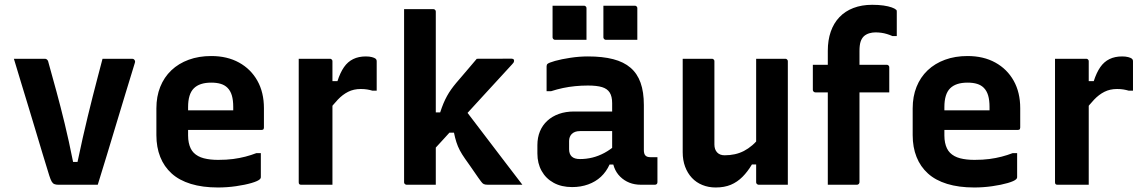

<svg xmlns="http://www.w3.org/2000/svg" viewBox="-20 -789 4900 820"><path d="M171.2 -538Q175.7 -538 178.5 -536.2Q181.3 -534.4 183.6 -531.3Q185.8 -528.1 186.8 -522.6Q204 -460.9 221.3 -397.5Q238.6 -334.1 256.3 -261.1Q274.1 -188.2 292.1 -97.5H311.1Q322.4 -151.3 333.3 -199.8Q344.1 -248.2 355 -292.5Q365.8 -336.8 376.2 -378Q386.6 -419.2 397.1 -458.9Q407.5 -498.6 417.9 -538Q449.4 -538 480.8 -538Q512.3 -538 543.7 -538Q549.2 -538 552.1 -535.6Q555 -533.2 556.4 -529.1Q557.8 -525 555.8 -520.1Q535.9 -455.3 516.1 -390.3Q496.2 -325.4 476.7 -260.1Q457.3 -194.7 437.4 -129.9Q417.5 -65 397.5 0Q352.9 0 309.2 0Q265.5 0 228.9 0Q218.9 0 212.1 -2.8Q205.2 -5.6 200.6 -13.8Q195.9 -22 190.4 -39.2Q176.5 -84.1 162.1 -131.6Q147.6 -179.1 132.8 -229.2Q118 -279.2 102.3 -330.3Q86.5 -381.4 70.8 -433.7Q55.1 -486 39.3 -538Q72.7 -538 105.2 -538Q137.8 -538 171.2 -538Z M882.1 -549.7Q950.4 -549.7 1000.9 -521.8Q1051.3 -494 1079.3 -444.1Q1107.2 -394.3 1107.2 -327.1V-244.1Q1107.2 -241.1 1106.1 -238.6Q1105.1 -236.1 1102.6 -235.1Q1100.2 -234 1097.1 -234H867.1Q850.3 -234 832.6 -234Q814.9 -234 798 -234H756.8L753.6 -317.7H976.1Q976.1 -322 976.1 -325.1Q976.1 -328.2 976.1 -332.5Q976.1 -361.1 970.2 -381.3Q964.2 -401.5 951.5 -414.1Q940 -425.6 923 -430.8Q906 -436.1 882.1 -436.1Q832.3 -436.1 807.8 -411.7Q783.3 -387.3 783.3 -331.7V-210.3Q783.3 -193.5 786.2 -179.9Q789 -166.2 794.3 -155.3Q799.5 -144.4 807.5 -136.4Q823.8 -120.1 850.2 -113.1Q876.6 -106.2 911.6 -106.2Q947.6 -106.2 975.5 -109.9Q1003.4 -113.6 1028 -120Q1052.6 -126.4 1075.1 -135.1H1094Q1094 -109.4 1094 -83.6Q1094 -57.7 1094 -31.8Q1094 -29.8 1093 -27.8Q1092.1 -25.8 1090.1 -23.8Q1081.8 -15.5 1054 -7.4Q1026.2 0.7 988 6.2Q949.7 11.7 910.6 11.7Q844.9 11.7 795.1 -3.6Q745.3 -18.9 713.1 -48.1Q680.8 -77.3 664.4 -118.7Q647.9 -160.1 647.9 -211.7V-326.2Q647.9 -376.8 664.3 -417.9Q680.7 -459 711.7 -488.6Q742.8 -518.1 786.1 -533.9Q829.3 -549.7 882.1 -549.7Z M1380.6 -442.4H1421.2Q1432.9 -478.8 1449.1 -502.2Q1465.3 -525.5 1488.5 -536.7Q1511.6 -548 1542.3 -548Q1557.9 -548 1568.4 -545.1Q1578.9 -542.2 1583.1 -539.1Q1586.5 -536.2 1587.7 -533.5Q1588.8 -530.8 1588.8 -526.4Q1588.8 -510.4 1588.8 -494.8Q1588.8 -479.2 1588.8 -464.1Q1588.8 -449 1588.8 -433.4Q1588.8 -417.8 1588.8 -401.9H1570Q1559.9 -404.9 1548.1 -406.9Q1536.4 -408.9 1521 -408.9Q1490.4 -408.9 1466.8 -396.9Q1443.2 -385 1422.9 -363.6Q1402.7 -342.2 1380.6 -313ZM1399.8 0Q1377.5 0 1355.2 0Q1333 0 1311.1 0Q1289.2 0 1266.8 0Q1263.8 0 1261.8 -0.5Q1259.8 -1 1258.3 -2.5Q1256.8 -4 1256.3 -6Q1255.8 -8 1255.8 -11Q1255.8 -48.4 1255.8 -89.7Q1255.8 -130.9 1255.8 -174.9Q1255.8 -219 1255.8 -263.6Q1255.8 -308.2 1255.8 -352.6Q1255.8 -397 1255.8 -439.7Q1255.8 -468 1255.8 -493.1Q1255.8 -518.3 1255.8 -538Q1280.8 -538 1303.5 -538Q1326.2 -538 1347.7 -538Q1369.1 -538 1388.8 -538Q1392.8 -538 1394.8 -536.5Q1396.8 -535 1398.3 -533Q1399.8 -531 1399.8 -527Q1399.8 -480.8 1399.8 -430Q1399.8 -379.2 1399.8 -325.9Q1399.8 -272.6 1399.8 -217.5Q1399.8 -162.4 1399.8 -107.5Q1399.8 -52.7 1399.8 0Z M1841.2 0Q1819 0 1799.3 0Q1779.5 0 1759.4 0Q1739.2 0 1716.8 0Q1713.8 0 1711.3 -1.5Q1708.8 -3 1707.3 -5Q1705.8 -7 1705.8 -11Q1705.8 -91 1705.8 -171Q1705.8 -251 1705.8 -331.4Q1705.8 -411.7 1705.8 -491.7Q1705.8 -571.7 1705.8 -651.7Q1705.8 -680 1705.8 -705.2Q1705.8 -730.3 1705.8 -750Q1730.8 -750 1751.4 -750Q1772 -750 1791.3 -750Q1810.6 -750 1830.2 -750Q1834.2 -750 1836.2 -748.5Q1838.2 -747 1839.7 -745Q1841.2 -743 1841.2 -739Q1841.2 -647 1841.2 -554.5Q1841.2 -462 1841.2 -369.5Q1841.2 -277 1841.2 -184.5Q1841.2 -92 1841.2 0ZM2063.8 0Q2051.7 0 2045.8 -2.9Q2040 -5.9 2034.3 -14.1Q2030.3 -19.1 2023 -29.6Q2015.8 -40.2 2006.5 -53.4Q1997.3 -66.5 1986.9 -81.7Q1976.5 -96.9 1966.1 -111.1Q1952.7 -130.2 1943.9 -146.8Q1935.1 -163.4 1929.2 -181.8Q1923.3 -200.2 1918.8 -222.5H1877.8L1960.7 -328Q2003.5 -272.4 2044.8 -217.7Q2086.1 -163 2127.5 -109.1Q2168.8 -55.1 2211 0Q2188.8 0 2168.2 0Q2147.7 0 2123.1 0Q2098.6 0 2063.8 0ZM1822.1 -308.9H1859.9Q1866.8 -330.3 1873.9 -347.3Q1881.1 -364.4 1889.2 -379Q1897.3 -393.7 1906.8 -407Q1916.3 -420.4 1928 -434.4Q1941.3 -450 1954.3 -465.1Q1967.3 -480.2 1982.6 -498.3Q1997.8 -516.5 2016.3 -538L2165.3 -538.4Q2168.5 -538.4 2170.9 -537.3Q2173.3 -536.2 2174.4 -534.2Q2175.5 -532.2 2175.5 -529.1Q2175.5 -526.4 2174.4 -523.8Q2173.3 -521.2 2167.3 -514.5Q2136.1 -480.3 2105.8 -447.5Q2075.5 -414.7 2046.1 -382.5Q2016.7 -350.3 1988.4 -319.5Q1960 -288.7 1931.7 -257.9Q1903.4 -227.1 1876.5 -197.2Q1849.5 -167.3 1822.1 -137.9Z M2729.8 -340.5Q2729.8 -316.3 2729.8 -292.5Q2729.8 -268.6 2729.8 -244.2Q2729.8 -219.8 2729.8 -195.5Q2729.8 -171.2 2729.8 -147.8Q2729.8 -139.9 2731.5 -134Q2733.2 -128 2736.8 -124.5Q2740.2 -121 2745.4 -119.4Q2750.5 -117.7 2758.3 -117.7Q2761.1 -117.7 2763.6 -117.7Q2766.1 -117.7 2769 -117.7H2787.8Q2787.8 -90.8 2787.8 -64.4Q2787.8 -37.9 2787.8 -11Q2787.8 -5.9 2784.8 -2.9Q2781.8 0 2776.8 0Q2771.8 0 2752.3 0Q2732.8 0 2717.8 0Q2690.2 0 2668 -8.8Q2645.8 -17.7 2628.9 -34.3Q2611.9 -50.9 2603.2 -74.1Q2594.4 -97.3 2594.4 -126Q2594.4 -157.2 2594.4 -189.1Q2594.4 -221 2594.4 -252.2Q2594.4 -269 2594.4 -284.7Q2594.4 -300.3 2594.4 -316.3Q2594.4 -332.3 2594.4 -348.3Q2594.4 -377.1 2584 -393.6Q2573.6 -410.1 2551.3 -416.9Q2528.9 -423.7 2490.9 -423.7Q2462.7 -423.7 2436.1 -421Q2409.5 -418.4 2384.4 -413.1Q2359.4 -407.8 2333.2 -399.4H2314.4Q2314.4 -425.6 2314.4 -452.9Q2314.4 -480.3 2314.4 -505.7Q2314.4 -509.5 2315.4 -511.9Q2316.4 -514.4 2317.4 -515.4Q2323.2 -521.2 2350.7 -528.9Q2378.1 -536.5 2415.9 -542.2Q2453.8 -548 2490.9 -548Q2553.8 -548 2598.8 -536.3Q2643.8 -524.7 2672.8 -499.8Q2701.8 -475 2715.8 -435.6Q2729.8 -396.2 2729.8 -340.5ZM2410.5 -151.6Q2410.5 -131.3 2421.8 -120.5Q2433.1 -109.7 2456.9 -109.7Q2484.2 -109.7 2510.2 -116.1Q2536.1 -122.5 2561.5 -136.1Q2586.8 -149.7 2612.5 -172V-86.4H2583.4Q2569.5 -55.6 2546.5 -34.1Q2523.5 -12.7 2492 -1.4Q2460.6 10 2423.6 10Q2378 10 2344.7 -8.2Q2311.4 -26.4 2293.3 -58.8Q2275.1 -91.1 2275.1 -133.6V-169.2Q2275.1 -201.5 2286 -228Q2297 -254.4 2317.5 -273.2Q2338 -292.1 2367 -302.5Q2396 -312.8 2432.1 -312.8Q2467 -312.8 2500.3 -312.8Q2533.5 -312.8 2564 -312.8Q2594.6 -312.8 2622.3 -312.8Q2631.2 -312.8 2635.5 -297Q2639.9 -281.2 2640.9 -261.7Q2641.9 -242.2 2641.9 -229.1Q2610.1 -229.1 2580 -229.1Q2549.9 -229.1 2519.4 -229.1Q2488.9 -229.1 2456.9 -229.1Q2445.1 -229.1 2436.6 -226Q2428 -222.9 2421.7 -216.6Q2416.5 -211.4 2413.5 -203.8Q2410.5 -196.2 2410.5 -187ZM2339.9 -764.6Q2372.9 -764.6 2406.8 -764.6Q2440.8 -764.6 2473.8 -764.6Q2477.8 -764.6 2479.8 -763.1Q2481.8 -761.6 2483.3 -759.6Q2484.8 -757.6 2484.8 -753.6V-618.9Q2451.8 -618.9 2417.8 -618.9Q2383.9 -618.9 2350.9 -618.9Q2347.9 -618.9 2345.4 -620.4Q2342.9 -621.9 2341.4 -624.4Q2339.9 -626.9 2339.9 -629.9ZM2557 -764.6Q2590 -764.6 2623.9 -764.6Q2657.9 -764.6 2690.9 -764.6Q2694.9 -764.6 2696.9 -763.1Q2698.9 -761.6 2700.4 -759.6Q2701.9 -757.6 2701.9 -753.6V-618.9Q2668.9 -618.9 2634.9 -618.9Q2601 -618.9 2568 -618.9Q2565 -618.9 2562.5 -620.4Q2560 -621.9 2558.5 -624.4Q2557 -626.9 2557 -629.9Z M3020.1 -538Q3024.1 -538 3026.1 -536.5Q3028.1 -535 3029.6 -533.1Q3031.1 -531.2 3031.1 -527.3Q3031.1 -482.7 3031.1 -436.2Q3031.1 -389.7 3031.1 -344Q3031.1 -298.4 3031.1 -254.9Q3031.1 -211.3 3031.1 -172Q3031.1 -150.5 3042.7 -138.1Q3054.3 -125.8 3074.6 -125.8Q3097.7 -125.8 3118.2 -130.3Q3138.8 -134.8 3157.2 -144.3Q3175.7 -153.9 3193.1 -168.8Q3210.6 -183.8 3225.8 -204.8V-86.7H3191.4Q3173.1 -55.9 3151 -33.7Q3129 -11.6 3101.3 0.1Q3073.6 11.7 3036.4 11.7Q3005.8 11.7 2979.8 1.1Q2953.7 -9.4 2935 -29.4Q2916.3 -49.4 2906 -77.1Q2895.7 -104.7 2895.7 -139Q2895.7 -184.2 2895.7 -229Q2895.7 -273.7 2895.7 -319Q2895.7 -364.3 2895.7 -408.5Q2895.7 -440.7 2895.7 -473.4Q2895.7 -506.1 2895.7 -538Q2927 -538 2958.3 -538Q2989.6 -538 3020.1 -538ZM3333.7 -538Q3337.7 -538 3339.7 -536.4Q3341.7 -534.9 3343.2 -532.8Q3344.7 -530.7 3344.7 -526.6Q3344.7 -455.4 3344.7 -384.2Q3344.7 -313 3344.7 -241.2Q3344.7 -169.5 3344.7 -98.3Q3344.7 -79.4 3344.7 -62Q3344.7 -44.7 3344.7 -28.9Q3344.7 -13.1 3344.7 0Q3322.5 0 3301.1 0Q3279.6 0 3259.5 0Q3239.3 0 3220.4 0Q3217.4 0 3214.9 -1.5Q3212.4 -3.1 3210.9 -5.1Q3209.4 -7.1 3209.4 -11.2Q3209.4 -99.1 3209.4 -186.9Q3209.4 -274.7 3209.4 -362.6Q3209.4 -450.4 3209.4 -538Q3231.3 -538 3251.7 -538Q3272 -538 3292.6 -538Q3313.2 -538 3333.7 -538Z M3451.5 -512.3H3766.9Q3770.8 -512.3 3772.9 -510.8Q3774.9 -509.3 3776.4 -507.3Q3777.9 -505.2 3777.9 -501.3Q3777.9 -473.4 3777.9 -448.3Q3777.9 -423.3 3777.9 -394.5H3462.5Q3459.5 -394.5 3457 -396Q3454.5 -397.5 3453 -400Q3451.5 -402.5 3451.5 -405.5Q3451.5 -434.3 3451.5 -459.3Q3451.5 -484.4 3451.5 -512.3ZM3650.7 -11Q3650.7 -6.9 3647.7 -3.4Q3644.7 0 3639.7 0Q3607.5 0 3577.5 0Q3547.6 0 3515.4 0Q3515.4 -25 3515.4 -49.9Q3515.4 -74.9 3515.4 -99.9Q3515.4 -164 3515.4 -220.6Q3515.4 -277.2 3515.4 -331.8Q3515.4 -386.4 3515.4 -444.7Q3515.4 -503 3515.4 -572.1Q3515.4 -617.4 3528 -653.8Q3540.6 -690.1 3565 -715.7Q3589.3 -741.3 3624.8 -754.9Q3660.3 -768.5 3704.9 -768.5Q3731.8 -768.5 3753 -765.5Q3774.2 -762.4 3788.2 -757.4Q3802.1 -752.4 3807 -747.5Q3809 -746.5 3809.5 -744.1Q3810 -741.7 3810 -739.5Q3810 -714.3 3810 -687.7Q3810 -661.2 3810 -635.1H3791.2Q3779.5 -640.2 3767.6 -643.8Q3755.8 -647.4 3743.8 -649Q3731.9 -650.7 3718.8 -650.7Q3705.7 -650.7 3692.9 -647Q3680 -643.2 3670.1 -634.8Q3660.1 -625.4 3655.4 -610.8Q3650.7 -596.2 3650.7 -571Q3650.7 -523.5 3650.7 -466.3Q3650.7 -409.1 3650.7 -347.3Q3650.7 -285.4 3650.7 -224.5Q3650.7 -163.5 3650.7 -108.8Q3650.7 -54.2 3650.7 -11Z M4112.1 -549.7Q4180.4 -549.7 4230.9 -521.8Q4281.3 -494 4309.3 -444.1Q4337.2 -394.3 4337.2 -327.1V-244.1Q4337.2 -241.1 4336.1 -238.6Q4335.1 -236.1 4332.6 -235.1Q4330.2 -234 4327.1 -234H4097.1Q4080.3 -234 4062.6 -234Q4044.9 -234 4028 -234H3986.8L3983.6 -317.7H4206.1Q4206.1 -322 4206.1 -325.1Q4206.1 -328.2 4206.1 -332.5Q4206.1 -361.1 4200.2 -381.3Q4194.2 -401.5 4181.5 -414.1Q4170 -425.6 4153 -430.8Q4136 -436.1 4112.1 -436.1Q4062.3 -436.1 4037.8 -411.7Q4013.3 -387.3 4013.3 -331.7V-210.3Q4013.3 -193.5 4016.2 -179.9Q4019 -166.2 4024.3 -155.3Q4029.5 -144.4 4037.5 -136.4Q4053.8 -120.1 4080.2 -113.1Q4106.6 -106.2 4141.6 -106.2Q4177.6 -106.2 4205.5 -109.9Q4233.4 -113.6 4258 -120Q4282.6 -126.4 4305.1 -135.1H4324Q4324 -109.4 4324 -83.6Q4324 -57.7 4324 -31.8Q4324 -29.8 4323 -27.8Q4322.1 -25.8 4320.1 -23.8Q4311.8 -15.5 4284 -7.4Q4256.2 0.7 4218 6.2Q4179.7 11.7 4140.6 11.7Q4074.9 11.7 4025.1 -3.6Q3975.3 -18.9 3943.1 -48.1Q3910.8 -77.3 3894.4 -118.7Q3877.9 -160.1 3877.9 -211.7V-326.2Q3877.9 -376.8 3894.3 -417.9Q3910.7 -459 3941.7 -488.6Q3972.8 -518.1 4016.1 -533.9Q4059.3 -549.7 4112.1 -549.7Z M4610.6 -442.4H4651.2Q4662.9 -478.8 4679.1 -502.2Q4695.3 -525.5 4718.5 -536.7Q4741.6 -548 4772.3 -548Q4787.9 -548 4798.4 -545.1Q4808.9 -542.2 4813.1 -539.1Q4816.5 -536.2 4817.7 -533.5Q4818.8 -530.8 4818.8 -526.4Q4818.8 -510.4 4818.8 -494.8Q4818.8 -479.2 4818.8 -464.1Q4818.8 -449 4818.8 -433.4Q4818.8 -417.8 4818.8 -401.9H4800Q4789.9 -404.9 4778.1 -406.9Q4766.4 -408.9 4751 -408.9Q4720.4 -408.9 4696.8 -396.9Q4673.2 -385 4652.9 -363.6Q4632.7 -342.2 4610.6 -313ZM4629.8 0Q4607.5 0 4585.2 0Q4563 0 4541.1 0Q4519.2 0 4496.8 0Q4493.8 0 4491.8 -0.5Q4489.8 -1 4488.3 -2.5Q4486.8 -4 4486.3 -6Q4485.8 -8 4485.8 -11Q4485.8 -48.4 4485.8 -89.7Q4485.8 -130.9 4485.8 -174.9Q4485.8 -219 4485.8 -263.6Q4485.8 -308.2 4485.8 -352.6Q4485.8 -397 4485.8 -439.7Q4485.8 -468 4485.8 -493.1Q4485.8 -518.3 4485.8 -538Q4510.8 -538 4533.5 -538Q4556.2 -538 4577.7 -538Q4599.1 -538 4618.8 -538Q4622.8 -538 4624.8 -536.5Q4626.8 -535 4628.3 -533Q4629.8 -531 4629.8 -527Q4629.8 -480.8 4629.8 -430Q4629.8 -379.2 4629.8 -325.9Q4629.8 -272.6 4629.8 -217.5Q4629.8 -162.4 4629.8 -107.5Q4629.8 -52.7 4629.8 0Z"/></svg>

Font: Recursive Sans Linear Light
Style: Regular
Weight: 300
Version: Version 1.085